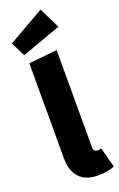

<svg xmlns="http://www.w3.org/2000/svg" viewBox="-205 -1067 703 1133"><g transform="rotate(-20 146.5 -500.0)"><path d="M202 18Q124 18 84.5 -25Q45 -68 45 -145V-743L223 -761V-151Q223 -122 248 -122Q260 -122 272 -126L305 0Q264 18 202 18ZM33 -798 -12 -888 216 -1018 280 -887Z"/></g></svg>

Font: Trujillo ExtraBold
Style: Regular
Weight: 800
Designer: Fira Sans original fonts by bBox Type GmbH, Carrois Corporate GbR, & Edenspiekermann AG / Changes by Cristiano Sobral
Foundry: Fira Sans original fonts by bBox Type GmbH, Carrois Corporate GbR, & Edenspiekermann AG / Changes by Cristiano Sobral
Version: Version 4.301;July 28, 2020;FontCreator 13.0.0.2655 64-bit